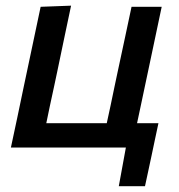

<svg xmlns="http://www.w3.org/2000/svg" viewBox="-20 -521 631 678"><path d="M399.5 136.5 424.5 0H18.5Q30 -54.5 41 -105.5Q51.5 -156.5 64.5 -218L75 -267.5Q90 -337.5 101 -390.5Q112 -443 123.5 -497L231 -501Q219.5 -445.5 208 -392Q196.5 -338 182 -267.5L171.5 -218Q163 -179 156.2 -147.2Q149.5 -115.5 143.5 -86H357Q363.5 -115.5 370.2 -147Q377 -178.5 385 -218L395.5 -267.5Q410.5 -337.5 421.8 -390.2Q433 -443 444.5 -497H551Q539.5 -443 528.5 -390.5Q517.5 -337.5 502.5 -267.5L492 -218Q483.5 -178.5 477 -147Q470.5 -115.5 464 -86H539.5Q533.5 -58 527.2 -28.5Q521 1 515 29.5Q509 56.5 503.5 83.2Q498 110 492 136.5Z"/></svg>

Font: Heraclito Medium
Style: Italic
Weight: 500
Italic angle: -12°
Designer: Kostas Bartsokas (font) & Cristiano Sobral (main changes)
Foundry: Kostas Bartsokas (font) & Cristiano Sobral (main changes)
Version: Version 1.00;July 8, 2020;FontCreator 13.0.0.2655 64-bit